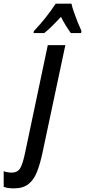

<svg xmlns="http://www.w3.org/2000/svg" viewBox="-148 -786 464 1046"><path d="M-72.3 240.2Q-87.4 240.2 -101.1 238.5Q-114.7 236.8 -127.9 231.9V146.5Q-119.6 150.4 -107.2 152.3Q-94.7 154.3 -84.5 154.3Q-52.2 154.3 -37.8 130.1Q-23.4 106 -10.3 41.5L112.3 -540H208L83 48.3Q70.3 107.4 53.5 150.4Q36.6 193.4 7.1 216.8Q-22.5 240.2 -72.3 240.2ZM34.7 -606 36.6 -616.7Q106 -689.9 155.3 -766.1H241.2Q245.1 -747.6 254.9 -719.5Q264.6 -691.4 275.9 -663.6Q287.1 -635.7 295.9 -617.2L293.5 -606H237.8Q225.1 -623.5 211.2 -645.8Q197.3 -668 184.1 -694.3Q159.2 -667 136.2 -644.5Q113.3 -622.1 93.3 -606Z"/></svg>

Font: Open Sans Condensed SemiBold
Style: Italic
Weight: 600
Width: 3
Italic angle: -12°
Designer: Monotype Design Team
Foundry: Monotype Imaging Inc.
Version: Version 3.000; ttfautohint (v1.8.4)